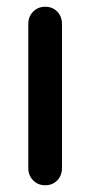

<svg xmlns="http://www.w3.org/2000/svg" viewBox="-20 -550 269 570"><path d="M164 -51Q164 -29 150 -14.5Q136 0 114 0Q93 0 78.5 -14.5Q64 -29 64 -51V-479Q64 -501 78.5 -515.5Q93 -530 114 -530Q136 -530 150 -515.5Q164 -501 164 -479Z"/></svg>

Font: Quicksand Light SemiBold
Style: Regular
Weight: 600
Version: Version 3.004